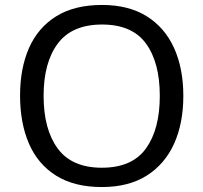

<svg xmlns="http://www.w3.org/2000/svg" viewBox="-20 -745 821 775"><path d="M720 -358Q720 -247 682.5 -164.5Q645 -82 572 -36Q499 10 391 10Q280 10 206.5 -36Q133 -82 97 -165Q61 -248 61 -359Q61 -469 97 -551Q133 -633 206.5 -679Q280 -725 392 -725Q499 -725 572 -679.5Q645 -634 682.5 -551.5Q720 -469 720 -358ZM156 -358Q156 -223 213 -145.5Q270 -68 391 -68Q513 -68 569 -145.5Q625 -223 625 -358Q625 -493 569 -569.5Q513 -646 392 -646Q271 -646 213.5 -569.5Q156 -493 156 -358Z"/></svg>

Font: Noto Sans Soyombo
Style: Regular
Weight: 400
Designer: Monotype Design Team
Foundry: Monotype Imaging Inc.
Version: Version 2.001; ttfautohint (v1.8.4.7-5d5b)